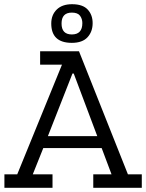

<svg xmlns="http://www.w3.org/2000/svg" viewBox="-20 -894 695 914"><path d="M421 -784Q421 -743 396.5 -716.5Q372 -690 322 -690Q224 -690 224 -782Q224 -823 250 -848.5Q276 -874 323 -874Q374 -874 397.5 -848.5Q421 -823 421 -784ZM372 -784Q372 -804 361 -819Q350 -834 322 -834Q273 -834 273 -782Q273 -730 322 -730Q372 -730 372 -784ZM655 0H424V-64H511L464 -189H186L136 -64H230V0H1V-64H62L275 -586H171V-650H356L589 -64H655ZM443 -246 331 -544H325L208 -246Z"/></svg>

Font: Zilla Slab
Style: Regular
Weight: 400
Designer: Typotheque.com
Foundry: Typotheque type foundry
Version: Version 1.1; 2017; ttfautohint (v1.6)